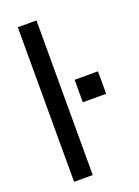

<svg xmlns="http://www.w3.org/2000/svg" viewBox="-140 -790 615 851"><g transform="rotate(-20 167.5 -364.5)"><path d="M57 0V-729H145V0ZM214 -318V-424H324V-318Z"/></g></svg>

Font: Hubot Sans
Style: Regular
Weight: 400
Designer: Deni Anggara
Foundry: GitHub, Inc., Subsidiary of Microsoft Corporation
Version: Version 2.000